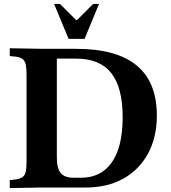

<svg xmlns="http://www.w3.org/2000/svg" viewBox="-20 -960 873 983"><path d="M30 3V-38L50 -40Q78 -43 92 -51Q106 -59 111 -78Q116 -97 116 -133V-577Q116 -613 111 -632.5Q106 -652 91.5 -660.5Q77 -669 50 -671L30 -673V-713L199 -710H370Q783 -710 783 -369Q783 -257 738 -174Q693 -91 611.5 -45.5Q530 0 420 0H193ZM357 -50H394Q498 -50 553 -129.5Q608 -209 608 -360Q608 -512 549.5 -586Q491 -660 369 -660H271V-153Q271 -98 291 -74Q311 -50 357 -50ZM331 -761 257 -940H287L369 -858H375L457 -940H487L413 -761Z"/></svg>

Font: Baskervville SC
Style: Regular
Weight: 400
Designer: Alexis Faudot, Rémi Forte, Morgane Pierson, Rafael Ribas, Tanguy Vanlaeys, Rosalie Wagner, Thomas Huot-Marchand
Foundry: ANRT
Version: Version 1.100